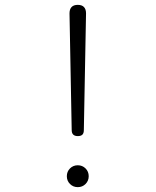

<svg xmlns="http://www.w3.org/2000/svg" viewBox="-20 -760 640 790"><path d="M275 -225 266 -705Q266 -722 274.5 -731Q283 -740 300 -740Q317 -740 325.5 -731Q334 -722 334 -705L325 -225Q325 -212 319 -206Q313 -200 300 -200Q288 -200 281.5 -206Q275 -212 275 -225ZM255 -35Q255 -54 268 -67Q281 -80 300 -80Q319 -80 332 -67Q345 -54 345 -35Q345 -16 332 -3Q319 10 300 10Q281 10 268 -3Q255 -16 255 -35Z"/></svg>

Font: Maple Mono NL Thin
Style: Regular
Weight: 250
Monospace: yes
Designer: subframe7536
Version: Version 7.000